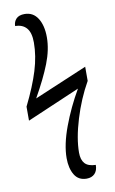

<svg xmlns="http://www.w3.org/2000/svg" viewBox="-106 -815 664 1107"><g transform="rotate(-10 225.5 -261.5)"><path d="M215 101Q215 22 253.5 -81.5Q292 -185 349 -283L39 -150V-232Q93 -341 119 -426Q145 -511 145 -589Q145 -647 121.5 -674Q98 -701 55 -701Q55 -726 71 -743Q87 -760 120 -760Q170 -760 197 -717.5Q224 -675 224 -606Q224 -534 192.5 -453.5Q161 -373 102 -269L412 -400V-317Q359 -224 325 -112.5Q291 -1 291 82Q291 124 310.5 145.5Q330 167 374 168Q374 201 356.5 219Q339 237 309 237Q261 237 238 198.5Q215 160 215 101Z"/></g></svg>

Font: Noto Serif Narrow
Style: Regular
Weight: 400
Width: 4
Designer: Monotype Design Team
Foundry: Monotype Imaging Inc.
Version: Version 1.001